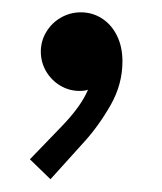

<svg xmlns="http://www.w3.org/2000/svg" viewBox="-20 -139 262 310"><path d="M28.3 118.2 80.1 64.5Q110.8 32.7 122.1 5.9Q116.7 7.8 108.4 7.8Q91.8 7.8 77.4 -0.7Q63 -9.3 54.4 -23.9Q45.9 -38.6 45.9 -55.7Q45.9 -72.8 54.7 -87.4Q63.5 -102.1 78.4 -110.6Q93.3 -119.1 110.4 -119.1Q129.4 -119.1 144.8 -109.1Q160.2 -99.1 168.9 -81.3Q177.7 -63.5 177.7 -40Q177.7 -2.9 158.7 30.5Q139.6 64 116.2 89.8L61.5 150.4Z"/></svg>

Font: Reddit Sans A
Style: Regular
Weight: 400
Designer: Stephen Hutchings
Foundry: Reddit
Version: Version 1.013